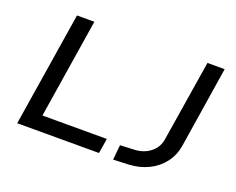

<svg xmlns="http://www.w3.org/2000/svg" viewBox="-113 -904 1368 1112"><g transform="rotate(20 571.0 -348.5)"><path d="M76 0 188 -705H295L198 -92H595L580 0ZM670 8 679 -84 769 -88Q806 -90 836.5 -105Q867 -120 887 -145.5Q907 -171 912 -205L992 -705H1098L1019 -202Q1009 -143 974 -97.5Q939 -52 886 -26Q833 0 768 4Z"/></g></svg>

Font: Nunito Sans 7pt SemiExpanded Medium
Style: Italic
Weight: 500
Width: 6
Italic angle: -9°
Designer: Vernon Adams
Foundry: Vernon Adams
Version: Version 3.101;gftools[0.9.27]